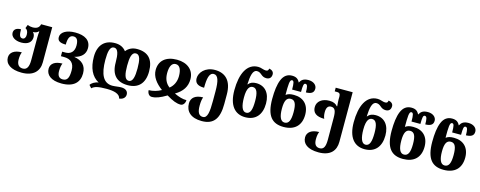

<svg xmlns="http://www.w3.org/2000/svg" viewBox="-35 -1705 7178 2874"><g transform="rotate(15 3553.5 -268.0)"><path d="M308 240C492 240 576 143 576 9V-536H404C392 -479 353 -458 290 -458C265 -458 239 -463 213 -474L192 -420C221 -405 237 -378 237 -326C237 -287 220 -258 189 -258C142 -258 133 -304 133 -385C57 -385 24 -351 24 -303C24 -243 86 -194 187 -194C293 -194 345 -245 345 -318C345 -347 335 -374 314 -393C319 -392 327 -392 332 -393C358 -396 383 -406 400 -425H406C402 -395 400 -363 400 -330V23C400 127 371 176 309 176C248 176 215 136 215 59C215 9 223 -29 234 -55C118 -55 51 -4 51 73C51 171 138 240 308 240Z M926 242C1118 242 1201 149 1201 14C1201 -110 1129 -172 1012 -192V-194C1110 -218 1174 -275 1174 -370C1174 -493 1079 -549 932 -549C791 -549 709 -492 709 -419C709 -365 744 -337 839 -337C839 -436 862 -486 921 -486C971 -486 998 -450 998 -364C998 -265 940 -221 866 -221H814V-151H861C962 -151 1024 -102 1024 14C1024 129 998 178 929 178C870 178 844 140 844 69C844 20 853 -26 865 -50C749 -50 684 -1 684 77C684 172 763 242 926 242Z M1819 236C1872 233 1914 200 1914 150C1914 97 1875 66 1808 66C1762 66 1725 76 1671 77C1531 77 1470 -46 1470 -271C1470 -395 1486 -482 1550 -482C1614 -482 1630 -397 1630 -271C1630 -83 1720 10 1890 10C2053 10 2148 -85 2148 -271C2148 -458 2060 -550 1889 -550C1817 -550 1760 -522 1720 -471C1679 -524 1623 -550 1548 -550C1388 -550 1292 -453 1292 -272C1292 -98 1349 23 1461 84C1407 90 1355 123 1338 154L1376 196C1415 158 1475 144 1602 144C1663 144 1711 150 1747 163C1789 178 1814 203 1819 236ZM1888 -57C1825 -57 1808 -145 1808 -271C1808 -395 1824 -482 1889 -482C1953 -482 1969 -397 1969 -271C1969 -147 1953 -57 1888 -57Z M2282 86C2346 86 2411 62 2509 3C2606 62 2669 86 2730 86C2772 86 2799 42 2799 -1C2742 -1 2679 -18 2607 -53C2721 -119 2776 -206 2776 -318C2776 -459 2671 -550 2508 -550C2336 -550 2237 -463 2237 -319C2237 -216 2305 -127 2406 -53C2349 -20 2278 0 2214 0C2214 43 2240 86 2282 86ZM2506 -118C2442 -165 2415 -234 2415 -319C2415 -416 2443 -482 2506 -482C2570 -482 2598 -416 2598 -319C2598 -235 2565 -165 2506 -118Z M3099 242C3287 242 3361 129 3361 -92V-240C3361 -455 3255 -549 3097 -549C2943 -549 2861 -444 2861 -359C2861 -293 2897 -249 3006 -249C3006 -385 3022 -486 3094 -486C3161 -486 3185 -403 3185 -243V-93C3185 73 3173 178 3100 178C3038 178 3011 128 3011 26C3011 -38 3019 -78 3030 -106C2914 -106 2847 -54 2847 34C2847 159 2930 242 3099 242Z M3713 18C3875 18 3963 -89 3963 -260C3963 -424 3878 -518 3745 -518C3691 -518 3652 -503 3623 -466H3619C3624 -598 3643 -695 3708 -695C3739 -695 3758 -683 3783 -662C3806 -642 3831 -628 3867 -628C3915 -628 3946 -655 3946 -709C3946 -743 3922 -771 3873 -778C3871 -750 3859 -738 3829 -738C3814 -738 3793 -743 3775 -749C3752 -757 3729 -761 3709 -761C3535 -761 3453 -585 3453 -331C3453 -98 3551 18 3713 18ZM3709 -51C3648 -51 3620 -132 3620 -264C3620 -414 3664 -449 3709 -449C3772 -449 3796 -381 3796 -254C3796 -120 3773 -51 3709 -51Z M4305 10C4473 10 4573 -81 4573 -250C4573 -404 4481 -494 4334 -494C4277 -494 4245 -485 4214 -463H4211C4211 -621 4212 -699 4250 -699C4278 -699 4286 -667 4286 -564H4424C4424 -663 4430 -699 4457 -699C4490 -699 4496 -657 4496 -576C4576 -578 4618 -602 4618 -665C4618 -722 4564 -765 4488 -765C4412 -765 4381 -739 4354 -691C4332 -739 4299 -765 4233 -765C4159 -765 4108 -726 4077 -651C4047 -579 4034 -476 4034 -353C4034 -91 4126 10 4305 10ZM4303 -57C4241 -57 4212 -127 4212 -250C4212 -369 4239 -425 4304 -425C4370 -425 4395 -368 4395 -242C4395 -118 4369 -57 4303 -57Z M4910 242C5094 242 5172 145 5172 9V-760H4909V-703H4949C4980 -703 4997 -688 4997 -643L4996 -605C4996 -572 4999 -536 5003 -496H4996C4971 -526 4935 -547 4869 -547C4759 -547 4681 -488 4681 -400C4681 -313 4737 -265 4864 -265C4853 -288 4845 -321 4845 -363C4845 -432 4868 -468 4916 -468C4979 -468 4996 -421 4996 -315L4997 23C4997 129 4973 178 4911 178C4850 178 4822 138 4822 61C4822 9 4830 -29 4842 -55C4726 -55 4658 -4 4658 75C4658 173 4739 242 4910 242Z M5563 18C5725 18 5813 -89 5813 -260C5813 -424 5728 -518 5595 -518C5541 -518 5502 -503 5473 -466H5469C5474 -598 5493 -695 5558 -695C5589 -695 5608 -683 5633 -662C5656 -642 5681 -628 5717 -628C5765 -628 5796 -655 5796 -709C5796 -743 5772 -771 5723 -778C5721 -750 5709 -738 5679 -738C5664 -738 5643 -743 5625 -749C5602 -757 5579 -761 5559 -761C5385 -761 5303 -585 5303 -331C5303 -98 5401 18 5563 18ZM5559 -51C5498 -51 5470 -132 5470 -264C5470 -414 5514 -449 5559 -449C5622 -449 5646 -381 5646 -254C5646 -120 5623 -51 5559 -51Z M6155 10C6323 10 6423 -81 6423 -250C6423 -404 6331 -494 6184 -494C6127 -494 6095 -485 6064 -463H6061C6061 -621 6062 -699 6100 -699C6128 -699 6136 -667 6136 -564H6274C6274 -663 6280 -699 6307 -699C6340 -699 6346 -657 6346 -576C6426 -578 6468 -602 6468 -665C6468 -722 6414 -765 6338 -765C6262 -765 6231 -739 6204 -691C6182 -739 6149 -765 6083 -765C6009 -765 5958 -726 5927 -651C5897 -579 5884 -476 5884 -353C5884 -91 5976 10 6155 10ZM6153 -57C6091 -57 6062 -127 6062 -250C6062 -369 6089 -425 6154 -425C6220 -425 6245 -368 6245 -242C6245 -118 6219 -57 6153 -57Z M6785 10C6953 10 7053 -81 7053 -250C7053 -404 6961 -494 6814 -494C6757 -494 6725 -485 6694 -463H6691C6691 -621 6692 -699 6730 -699C6758 -699 6766 -667 6766 -564H6904C6904 -663 6910 -699 6937 -699C6970 -699 6976 -657 6976 -576C7056 -578 7098 -602 7098 -665C7098 -722 7044 -765 6968 -765C6892 -765 6861 -739 6834 -691C6812 -739 6779 -765 6713 -765C6639 -765 6588 -726 6557 -651C6527 -579 6514 -476 6514 -353C6514 -91 6606 10 6785 10ZM6783 -57C6721 -57 6692 -127 6692 -250C6692 -369 6719 -425 6784 -425C6850 -425 6875 -368 6875 -242C6875 -118 6849 -57 6783 -57Z"/></g></svg>

Font: Noto Serif Georgian Extra
Style: Regular
Weight: 800
Designer: Monotype Design Team
Foundry: Monotype Imaging Inc.
Version: Version 1.901